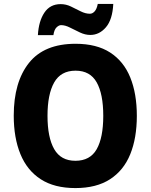

<svg xmlns="http://www.w3.org/2000/svg" viewBox="-20 -948 768 978"><path d="M677 -358Q677 -245 643.5 -162.5Q610 -80 540.5 -35Q471 10 364 10Q257 10 187.5 -35Q118 -80 84 -163Q50 -246 50 -359Q50 -530 127.5 -627.5Q205 -725 365 -725Q472 -725 541 -680.5Q610 -636 643.5 -553.5Q677 -471 677 -358ZM222 -358Q222 -248 256 -188.5Q290 -129 364 -129Q439 -129 472.5 -188Q506 -247 506 -358Q506 -469 472.5 -528.5Q439 -588 365 -588Q290 -588 256 -528Q222 -468 222 -358ZM173 -769Q177 -840 206 -883.5Q235 -927 289 -927Q316 -927 341 -915Q366 -903 390.5 -890.5Q415 -878 438 -878Q451 -878 462 -890Q473 -902 478 -928H557Q553 -848 519.5 -809Q486 -770 440 -770Q414 -770 387.5 -782.5Q361 -795 336.5 -807.5Q312 -820 291 -820Q280 -820 268 -808.5Q256 -797 252 -769Z"/></svg>

Font: Noto Sans Sinhala SemiCondensed ExtraBold
Style: Regular
Weight: 800
Width: 4
Designer: Jelle Bosma - Monotype Design Team
Foundry: Monotype Imaging Inc.
Version: Version 2.006; ttfautohint (v1.8.4.7-5d5b)